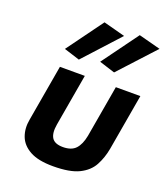

<svg xmlns="http://www.w3.org/2000/svg" viewBox="-138 -836 818 942"><g transform="rotate(20 271.5 -365.0)"><path d="M189 -525 107 -551 245 -740 358 -710ZM373 -525 291 -551 429 -740 543 -710ZM248 10Q171 10 127.5 -14Q84 -38 69 -78Q54 -118 63 -166L114 -460H244L197 -189Q189 -142 204 -118.5Q219 -95 262 -95Q306 -95 328 -118.5Q350 -142 359 -189L406 -460H534L483 -166Q474 -117 452.5 -77Q431 -37 383.5 -13.5Q336 10 248 10Z"/></g></svg>

Font: Von Semi
Style: Italic
Weight: 600
Version: Version 4.000; ttfautohint (v1.8.4.7-5d5b)